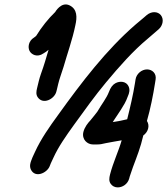

<svg xmlns="http://www.w3.org/2000/svg" viewBox="-20 -725 742 852"><path d="M664.5 -671C652.5 -671 640.1 -665.8 630.7 -657.7L619.2 -647.7C610.8 -640.5 599.1 -630.6 582.5 -616.9C450.9 -503.2 341.1 -358.5 238.1 -215.3C199.5 -162.4 161.6 -108.5 135 -50.3C125.8 -30.7 121.1 -20.7 117.9 -10.6C116.5 -6.3 109.2 11.3 117.1 27.5C136.1 66.6 188.1 42.8 200.2 13.1C205.2 0.8 203.7 2.7 216.8 -24.6C239 -73.6 272.3 -121 308.8 -171.7C353.5 -233.8 403.1 -302.4 450.2 -359C508.6 -429.2 570.9 -499.7 635.4 -553.1L684.3 -595.3C694.3 -604 699.8 -615.9 701.5 -626.5C705.3 -650.4 689.5 -671 664.5 -671ZM392.2 -84H411.2C423 -84 434.2 -85.8 449.1 -89.7C470.2 -94.1 494 -97.7 520 -102.4C505.8 -53.4 481.9 -3.7 468.5 48.5C464 65.9 463 78.8 471.2 90.6C485.3 111.1 513.9 110.7 533.6 96C542.5 89.3 549.5 80.2 553.1 68L555.8 57.8C558.9 46.8 564.6 34.2 570 16.4C587.4 -30.4 603.4 -69.4 615.9 -123.9C636.7 -138.6 646.2 -166.7 632 -188.3C647.3 -241 659.8 -304.1 668.1 -357L670.6 -373C674.7 -399 655.6 -417 632.6 -417C608.3 -417 585.5 -397.3 581.6 -373L579.1 -357C571.1 -306.2 557.3 -247.4 544.4 -195.8C525.1 -190.9 504.3 -186.8 480.3 -183.3C487.9 -194.5 492.6 -202.7 499.5 -212.3L517.1 -239.1C529.1 -258.3 538.6 -273.1 547.1 -297.1C553.8 -311.8 557.1 -326.1 551.2 -340.4C541.1 -364.8 512.1 -366.9 491.8 -355.5C478.9 -348.3 470.4 -335.6 463.5 -317.4C452.7 -289 431.5 -263.3 412.2 -229.9C407.8 -222.9 392.2 -205 381.5 -191.3C370.4 -179.5 355.8 -161.9 350 -139.3C341.9 -105.6 368.2 -84 392.2 -84ZM195.5 -504.1C185.3 -469 174.4 -431.9 162.3 -399C153.7 -375.2 149.8 -354.7 144.9 -335.5C140.4 -318.1 139.4 -305.2 147.5 -293.4C171.2 -259.1 220.7 -285.3 229.7 -317.2L232.4 -327.5C234.2 -334.5 236.3 -343.3 238.5 -353.2C243.6 -375.1 252.7 -398.3 262.1 -428.5C277.1 -481.6 302 -551.4 314.3 -612.5C322.6 -648.5 323.3 -684.5 288.5 -701.3C251.5 -719.2 224.8 -671.5 224.8 -671.5C194.6 -642.6 164.3 -604.6 140.5 -565.9C138.7 -563.6 133.7 -560.4 130.8 -558.2C106 -543.1 102.9 -514.7 111.2 -498.9C119.5 -482.9 144.9 -468.7 172.5 -487.8C181.5 -493.3 187.1 -496.6 195.5 -504.1Z"/></svg>

Font: Just Breathe
Style: BdObl3
Weight: 400
Foundry: Cannot Into Space Fonts
Version: Version 0.72